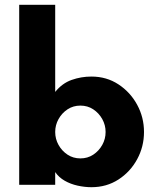

<svg xmlns="http://www.w3.org/2000/svg" viewBox="-20 -770 655 800"><path d="M361 10Q333 10 303.5 3.5Q274 -3 249.5 -17Q225 -31 210 -53V0H60V-750H210V-387Q239 -423 278.5 -437Q318 -451 361 -451Q424 -451 473.5 -418.5Q523 -386 551.5 -333.5Q580 -281 580 -220Q580 -159 551.5 -106.5Q523 -54 473.5 -22Q424 10 361 10ZM315 -110Q345 -110 368.5 -125.5Q392 -141 406 -166Q420 -191 420 -220Q420 -249 406 -274Q392 -299 368.5 -314.5Q345 -330 315 -330Q285 -330 261.5 -314.5Q238 -299 224 -274Q210 -249 210 -220Q210 -191 224 -166Q238 -141 261.5 -125.5Q285 -110 315 -110Z"/></svg>

Font: Teachers
Style: Bold
Weight: 700
Designer: Alfredo Marco Pradil, Chank Diesel
Version: Version 1.001